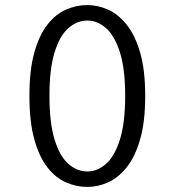

<svg xmlns="http://www.w3.org/2000/svg" viewBox="-20 -726 690 757"><path d="M324.5 11Q280.5 11 239.5 -7.2Q198.5 -25.5 166.2 -67Q134 -108.5 115 -177.5Q96 -246.5 96 -348Q96 -449 115 -517.8Q134 -586.5 166.2 -628Q198.5 -669.5 239.5 -687.8Q280.5 -706 324.5 -706Q366 -706 406.5 -687.8Q447 -669.5 480 -628Q513 -586.5 532.8 -517.8Q552.5 -449 552.5 -348Q552.5 -246.5 532.8 -177.5Q513 -108.5 480 -67Q447 -25.5 406.5 -7.2Q366 11 324.5 11ZM324.5 -50Q364.5 -50 398.2 -80Q432 -110 452.8 -175.8Q473.5 -241.5 473.5 -348Q473.5 -454.5 452.8 -519.8Q432 -585 398.2 -615Q364.5 -645 324.5 -645Q283.5 -645 249.5 -615Q215.5 -585 195.2 -519.8Q175 -454.5 175 -348Q175 -241.5 195.2 -175.8Q215.5 -110 249.5 -80Q283.5 -50 324.5 -50Z"/></svg>

Font: Trispace Light
Style: Regular
Weight: 300
Designer: Tyler Finck
Foundry: Etcetera Type Company
Version: Version 1.210; ttfautohint (v1.8.3)